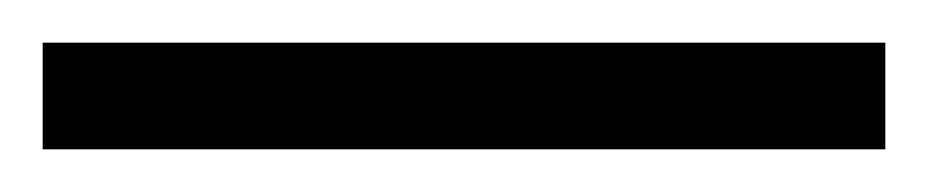

<svg xmlns="http://www.w3.org/2000/svg" viewBox="-20 -20 435 90"><path d="M395 50H0V0H395Z"/></svg>

Font: Bona Nova
Style: Bold
Weight: 700
Designer: Mateusz Machalski
Foundry: Capitalics
Version: Version 4.001; ttfautohint (v1.8.3)